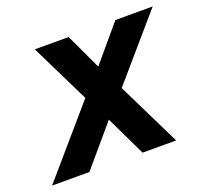

<svg xmlns="http://www.w3.org/2000/svg" viewBox="-137 -665 839 784"><g transform="rotate(-20 282.5 -273.5)"><path d="M212.9 -290 86.9 -546.9H233.9L306.2 -392.1L437 -546.9H599.1L366.2 -276.9L502 0H356L272.9 -173.8L125 0H-37.1Z"/></g></svg>

Font: Hack
Style: Bold Italic
Weight: 700
Italic angle: -11°
Monospace: yes
Designer: Christopher Simpkins
Foundry: Christopher Simpkins
Version: Version 2.017; ttfautohint (v1.4.1) -l 4 -r 80 -G 350 -x 0 -